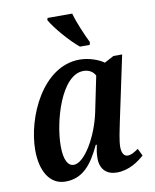

<svg xmlns="http://www.w3.org/2000/svg" viewBox="-86 -832 731 907"><g transform="rotate(-10 279.0 -378.0)"><path d="M332 -606H379L382 -619C364 -655 335 -722 323 -766H205L202 -756C226 -714 286 -644 332 -606ZM155 10C236 10 282 -44 325 -136H330C325 -112 322 -95 322 -71C322 -19 353 10 401 10C461 10 505 -23 534 -48L517 -83C498 -70 483 -60 466 -60C448 -60 437 -76 437 -107C437 -135 450 -196 455 -219L522 -535H480L435 -511C410 -529 364 -546 319 -546C142 -546 39 -319 39 -160C39 -63 78 10 155 10ZM207 -61C181 -61 161 -88 161 -159C161 -276 221 -490 328 -490C351 -490 373 -480 384 -458L349 -288C326 -177 259 -61 207 -61Z"/></g></svg>

Font: Noto Serif Condensed SemiBold
Style: Italic
Weight: 600
Width: 3
Italic angle: -12°
Designer: Monotype Design Team
Foundry: Monotype Imaging Inc.
Version: Version 2.014